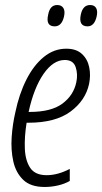

<svg xmlns="http://www.w3.org/2000/svg" viewBox="-20 -735 407 765"><path d="M158 10Q102 10 72.5 -18.5Q43 -47 33 -92Q23 -137 26.5 -188.5Q30 -240 41 -287Q56 -360 85 -417.5Q114 -475 154.5 -508Q195 -541 244 -541Q284 -541 306.5 -520Q329 -499 335.5 -467Q342 -435 335 -401Q321 -335 261 -290.5Q201 -246 93 -246H86Q77 -190 79 -142.5Q81 -95 100.5 -66Q120 -37 166 -37Q210 -37 258 -62V-14Q237 -2 210.5 4Q184 10 158 10ZM238 -496Q192 -496 153.5 -440.5Q115 -385 94 -289H98Q184 -289 228.5 -322Q273 -355 284 -407Q291 -439 281.5 -467.5Q272 -496 238 -496ZM329 -630Q292 -630 302 -677Q310 -715 339 -715Q356 -715 363 -703Q370 -691 365 -669Q356 -630 329 -630ZM198 -630Q161 -630 172 -677Q179 -715 208 -715Q225 -715 232.5 -703Q240 -691 235 -669Q226 -630 198 -630Z"/></svg>

Font: Noto Sans ExtraCondensed Light
Style: Italic
Weight: 300
Width: 2
Italic angle: -12°
Designer: Monotype Design Team
Foundry: Monotype Imaging Inc.
Version: Version 2.013; ttfautohint (v1.8.4.7-5d5b)